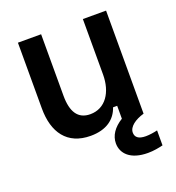

<svg xmlns="http://www.w3.org/2000/svg" viewBox="-124 -600 803 875"><g transform="rotate(-20 277.0 -162.5)"><path d="M227.5 12.5C304.2 12.5 349.2 -22.5 366.7 -75H386.7V-12.5C345 13.3 322.5 46.7 322.5 84.2C322.5 133.3 360.8 175 445.8 175C473.3 175 499.2 170 519.2 165V92.5C501.7 96.7 480 100 462.5 100C425.8 100 411.7 85.8 411.7 64.2C411.7 35.8 444.2 12.5 486.7 0H487.5V-500H375V-230.8C375 -145.8 333.3 -80.8 259.2 -80.8C199.2 -80.8 172.5 -124.2 172.5 -201.7V-500H60V-180.8C60 -65 113.3 12.5 227.5 12.5Z"/></g></svg>

Font: Familjen Grotesk Medium
Style: Regular
Weight: 500
Designer: Anders Wikstroem, Jonas Baeckman, Matilda Gysing, Kristian Moeller
Foundry: Familjen STHLM AB
Version: Version 2.000